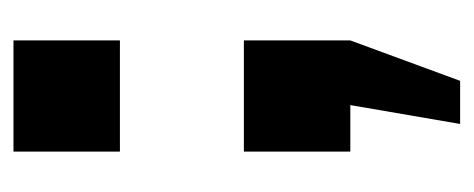

<svg xmlns="http://www.w3.org/2000/svg" viewBox="-229 -311 703 285"><g transform="rotate(-90 122.5 -168.5)"><path d="M205 -500V-342H40V-500ZM205 0 145 163H81L109 0H40V-158H205Z"/></g></svg>

Font: FFF_AZADLIQ Black
Style: Regular
Weight: 900
Designer: bBox Type GmbH
Foundry: bBox Type GmbH
Version: Version 1.001